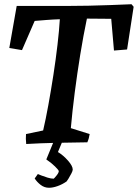

<svg xmlns="http://www.w3.org/2000/svg" viewBox="-20 -674 652 908"><path d="M104 7Q101 -18 103 -40L184 -57Q196 -108 208.5 -176.5Q221 -245 232.5 -319.5Q244 -394 252 -463Q260 -532 263 -583Q231 -582 199.5 -579.5Q168 -577 144 -575L84 -437Q69 -440 54 -442Q39 -444 24 -447L59 -646H306Q347 -646 398 -647Q449 -648 501.5 -650Q554 -652 602 -654L612 -642L581 -440Q565 -439 550 -437.5Q535 -436 519 -435L506 -585Q480 -585 449.5 -585.5Q419 -586 391 -586Q374 -505 359.5 -415.5Q345 -326 333.5 -237Q322 -148 315 -68L404 -40Q401 -19 393 -1Q317 0 244.5 1.5Q172 3 104 7ZM212 214Q190 214 172.5 200.5Q155 187 144 170L159 149Q163 151 176 156Q189 161 205 166Q221 171 234 171Q237 169 247.5 156Q258 143 258 135Q257 130 240.5 113.5Q224 97 199 80L236 -10H277L254 45Q279 60 301.5 85.5Q324 111 324 128Q324 134 317.5 146.5Q311 159 304 170.5Q297 182 295 184Q275 198 252.5 206Q230 214 212 214Z"/></svg>

Font: Labrada SemiBold
Style: Italic
Weight: 600
Italic angle: -7°
Designer: Mercedes Jáuregui
Foundry: Omnibus-Type Team
Version: Version 1.000; ttfautohint (v1.8.4.7-5d5b)